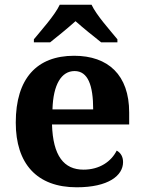

<svg xmlns="http://www.w3.org/2000/svg" viewBox="-20 -786 611 816"><path d="M124 -619V-606H193C221 -628 271 -669 301 -696C331 -669 382 -628 410 -606H479V-619C448 -657 390 -721 369 -766H234C213 -721 155 -657 124 -619ZM306 10C441 10 503 -40 503 -97C503 -119 494 -136 476 -146C453 -100 404 -65 335 -65C252 -65 205 -123 201 -257H529V-308C529 -467 440 -549 295 -549C137 -549 47 -453 47 -265C47 -91 136 10 306 10ZM376 -321H203C206 -427 241 -484 297 -484C354 -484 376 -423 376 -321Z"/></svg>

Font: Noto Serif NP Hmong
Style: Bold
Weight: 700
Designer: Dalton Maag Ltd
Foundry: Dalton Maag Ltd
Version: Version 1.001